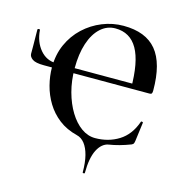

<svg xmlns="http://www.w3.org/2000/svg" viewBox="-119 -742 978 1039"><g transform="rotate(15 370.0 -222.5)"><path d="M437 187Q437 132 427 93Q417 54 398.5 30.5Q380 7 354 1Q294 -14 251.5 -47Q209 -80 182 -124.5Q155 -169 142 -219.5Q129 -270 129 -319Q129 -390 155 -448Q181 -506 226 -548Q271 -590 328 -613Q385 -636 446 -636Q571 -636 631 -563.5Q691 -491 691 -339Q691 -327 688 -322.5Q685 -318 676 -318H572Q572 -467 531 -539Q490 -611 407 -611Q360 -611 324 -578Q288 -545 268.5 -485.5Q249 -426 249 -346Q249 -276 265.5 -215Q282 -154 310.5 -107.5Q339 -61 375.5 -35Q412 -9 453 -9Q527 -9 585 -45Q643 -81 670 -158Q671 -162 676.5 -160.5Q682 -159 682 -157L668 -50Q666 -38 663.5 -34.5Q661 -31 653 -27Q591 -3 533 6Q515 9 499.5 22Q484 35 472.5 57.5Q461 80 455 112.5Q449 145 449 187Q449 191 443 191Q437 191 437 187ZM84 -318Q37 -318 19 -331Q1 -344 1 -361Q1 -381 1 -402.5Q1 -424 0.5 -447.5Q0 -471 0 -495Q0 -500 7 -500.5Q14 -501 14 -496Q19 -431 55 -388.5Q91 -346 145 -346H667V-318Z"/></g></svg>

Font: Cormorant Light
Style: Regular
Weight: 300
Designer: Christian Thalmann (Catharsis Fonts)
Foundry: Catharsis Fonts
Version: Version 4.000